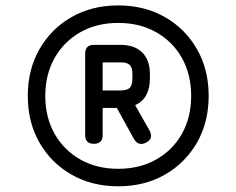

<svg xmlns="http://www.w3.org/2000/svg" viewBox="-20 -676 851 691"><path d="M731 -331Q731 -236 689 -162.8Q647 -89.5 573.5 -47.5Q500 -5.5 405.5 -5.5Q311 -5.5 237.5 -47.5Q164 -89.5 122 -162.8Q80 -236 80 -331Q80 -425.5 122 -499Q164 -572.5 237.5 -614.5Q311 -656.5 405.5 -656.5Q500 -656.5 573.5 -614.5Q647 -572.5 689 -499Q731 -425.5 731 -331ZM143 -331Q143 -253.5 176.5 -194.5Q210 -135.5 269 -102Q328 -68.5 405.5 -68.5Q483 -68.5 542.2 -102Q601.5 -135.5 634.8 -194.5Q668 -253.5 668 -331Q668 -408 634.8 -467.2Q601.5 -526.5 542.2 -560Q483 -593.5 405.5 -593.5Q328 -593.5 269 -560Q210 -526.5 176.5 -467.2Q143 -408 143 -331ZM349.5 -190Q349.5 -158.5 318 -158.5Q286.5 -158.5 286.5 -190V-483Q286.5 -514.5 318 -514.5H414Q464.5 -514.5 492 -487Q519.5 -459.5 519.5 -409V-394Q519.5 -321.5 466.5 -297.5L518.5 -205.5Q533.5 -176.5 505 -162.5Q478 -149 462 -176L400.5 -287.5H349.5ZM349.5 -350.5H414Q437.5 -350.5 447 -360Q456.5 -369.5 456.5 -394V-409Q456.5 -433 447 -442.2Q437.5 -451.5 414 -451.5H349.5Z"/></svg>

Font: Jura Light SemiBold
Style: Regular
Weight: 600
Version: Version 5.106